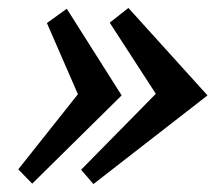

<svg xmlns="http://www.w3.org/2000/svg" viewBox="-20 -502 542 483"><path d="M286 -262 61 -40 26 -76 176 -265 98 -444 148 -480ZM502 -262 215 -39 184 -75 372 -266 256 -445 303 -482Z"/></svg>

Font: PT Serif
Style: Bold Italic
Weight: 700
Italic angle: -12°
Designer: A.Korolkova, O.Umpeleva, V.Yefimov
Foundry: ParaType Ltd
Version: Version 1.000W OFL